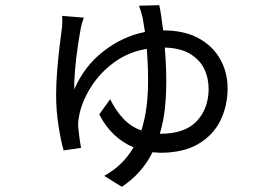

<svg xmlns="http://www.w3.org/2000/svg" viewBox="-20 -635 1040 739"><path d="M593 -615Q597 -598 600.5 -573Q604 -548 608 -518Q690 -518 745 -487.5Q800 -457 828 -406.5Q856 -356 856 -295Q856 -228 828.5 -171.5Q801 -115 743.5 -81Q686 -47 596 -47L567 -49Q527 32 449 84L381 42Q419 21 447 -7Q475 -35 494 -68Q453 -85 419 -117Q385 -149 362 -195L404 -253Q425 -210 454.5 -178.5Q484 -147 524 -133Q538 -176 544 -224.5Q550 -273 550 -325Q550 -360 548.5 -390.5Q547 -421 545 -447Q474 -435 420 -395.5Q366 -356 332 -303Q298 -250 286 -197Q284 -187 282 -174Q280 -161 281 -147Q282 -133 285.5 -107Q289 -81 292 -66L225 -56Q214 -94 205 -152Q196 -210 196 -269Q196 -317 200.5 -369.5Q205 -422 210.5 -466.5Q216 -511 219 -533Q221 -557 219 -574L303 -567Q299 -558 296 -547Q293 -536 291 -527Q286 -500 279.5 -456.5Q273 -413 269 -368Q265 -323 266 -291Q304 -380 378 -437.5Q452 -495 538 -512L529 -567Q526 -579 522.5 -591Q519 -603 515 -613ZM614 -452Q620 -389 620 -321Q620 -266 614.5 -216Q609 -166 595 -120Q692 -120 737.5 -169Q783 -218 783 -293Q783 -335 766 -370Q749 -405 712 -427.5Q675 -450 614 -452Z"/></svg>

Font: Go Noto Kurrent-Regular
Style: Regular
Weight: 400
Designer: Monotype Design Team
Foundry: Monotype Imaging Inc.
Version: Version 2.012; ttfautohint (v1.8.4.7-5d5b)